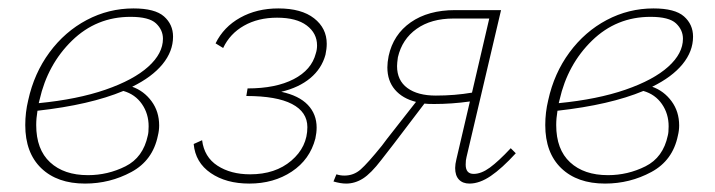

<svg xmlns="http://www.w3.org/2000/svg" viewBox="-20 -432 1697 456"><path d="M294 -226Q322 -216 340 -191.5Q358 -167 358 -134Q358 -122 355 -110Q343 -51 292 -23.5Q241 4 182 4Q116 4 78 -32.5Q40 -69 40 -135Q40 -165 47 -194Q61 -258 97.5 -307.5Q134 -357 186 -384.5Q238 -412 297 -412Q348 -412 369.5 -393Q391 -374 391 -345Q391 -310 366 -279.5Q341 -249 294 -226ZM367 -340Q367 -361 350.5 -376.5Q334 -392 290 -392Q209 -392 151 -335.5Q93 -279 74 -195L72 -187Q164 -196 230.5 -219Q297 -242 332 -273.5Q367 -305 367 -340ZM333 -132Q333 -162 317 -185Q301 -208 273 -216Q194 -183 69 -169Q66 -151 66 -135Q66 -77 99 -46.5Q132 -16 189 -16Q236 -16 278 -37Q320 -58 331 -110Q333 -117 333 -132Z M648 -214Q690 -205 711 -183Q732 -161 732 -129Q732 -117 729 -103Q716 -53 673 -24.5Q630 4 572 4Q517 4 480.5 -21Q444 -46 440 -90L460 -99Q465 -59 496.5 -38.5Q528 -18 574 -18Q634 -18 672 -50.5Q710 -83 710 -130Q710 -166 673.5 -185Q637 -204 565 -204L568 -222Q635 -222 677.5 -244Q720 -266 730 -305Q733 -314 733 -324Q733 -353 708.5 -371.5Q684 -390 638 -390Q593 -390 559.5 -371Q526 -352 510 -318L492 -329Q511 -368 550.5 -390Q590 -412 641 -412Q696 -412 726 -388.5Q756 -365 756 -328Q756 -316 753 -302Q744 -269 717 -246.5Q690 -224 648 -214Z M1205 -68Q1172 -32 1145.5 -14Q1119 4 1095 4Q1079 4 1070 -5.5Q1061 -15 1061 -33Q1061 -42 1064 -54L1096 -191Q1053 -185 1011 -185Q995 -185 988 -186L915 -90Q910 -84 885.5 -52Q861 -20 842 -8Q823 4 802 4Q789 4 772 -1L779 -18Q788 -15 798 -15Q820 -15 836.5 -29.5Q853 -44 887 -86Q890 -90 893 -94Q896 -98 899 -102L968 -190Q936 -198 918 -219Q900 -240 900 -272Q900 -284 903 -299Q914 -350 955.5 -379Q997 -408 1061 -408H1170L1088 -59Q1086 -52 1086 -41Q1086 -19 1105 -19Q1123 -19 1143.5 -34Q1164 -49 1193 -80ZM1101 -212 1142 -388H1057Q1004 -388 969.5 -363.5Q935 -339 925 -296Q923 -282 923 -275Q923 -241 947.5 -223Q972 -205 1015 -205Q1060 -205 1101 -212Z M1529 -226Q1557 -216 1575 -191.5Q1593 -167 1593 -134Q1593 -122 1590 -110Q1578 -51 1527 -23.5Q1476 4 1417 4Q1351 4 1313 -32.5Q1275 -69 1275 -135Q1275 -165 1282 -194Q1296 -258 1332.5 -307.5Q1369 -357 1421 -384.5Q1473 -412 1532 -412Q1583 -412 1604.5 -393Q1626 -374 1626 -345Q1626 -310 1601 -279.5Q1576 -249 1529 -226ZM1602 -340Q1602 -361 1585.5 -376.5Q1569 -392 1525 -392Q1444 -392 1386 -335.5Q1328 -279 1309 -195L1307 -187Q1399 -196 1465.5 -219Q1532 -242 1567 -273.5Q1602 -305 1602 -340ZM1568 -132Q1568 -162 1552 -185Q1536 -208 1508 -216Q1429 -183 1304 -169Q1301 -151 1301 -135Q1301 -77 1334 -46.5Q1367 -16 1424 -16Q1471 -16 1513 -37Q1555 -58 1566 -110Q1568 -117 1568 -132Z"/></svg>

Font: Ysabeau Extralight
Style: Italic
Weight: 200
Italic angle: -12°
Designer: Christian Thalmann (Catharsis Fonts)
Version: Version 0.003